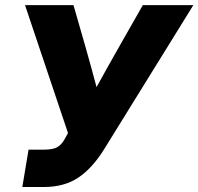

<svg xmlns="http://www.w3.org/2000/svg" viewBox="-20 -748 793 768"><path d="M69.3 0 94.2 -149.4H154.8Q192.9 -149.4 209.7 -159.7Q226.6 -169.9 238.3 -190.9L252 -215.8L80.1 -727.5H273.9L321.8 -561Q333.5 -520 344.5 -479.7Q355.5 -439.5 366.2 -399.4Q388.2 -439.5 410.6 -479.7Q433.1 -520 456.5 -561L551.3 -727.5H753.4L395.5 -149.4Q348.1 -73.7 292.2 -36.9Q236.3 0 156.2 0Z"/></svg>

Font: Inter Display ExtraBold
Style: Italic
Weight: 800
Italic angle: -9.39999°
Designer: Rasmus Andersson
Foundry: rsms
Version: Version 4.000;git-a52131595